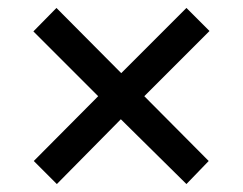

<svg xmlns="http://www.w3.org/2000/svg" viewBox="-20 -678 612 483"><path d="M449 -658 507 -600 343 -436 505 -273 449 -215 284 -378 123 -215 65 -273 227 -436 64 -599 122 -658 285 -494Z"/></svg>

Font: Noto Sans Kannada UI Medium
Style: Regular
Weight: 500
Designer: Jelle Bosma - Monotype Design Team
Foundry: Monotype Imaging Inc.
Version: Version 2.005; ttfautohint (v1.8.4.7-5d5b)